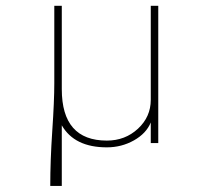

<svg xmlns="http://www.w3.org/2000/svg" viewBox="-20 -485 704 651"><path d="M150.4 145.5Q150.4 60.5 157.2 -41Q164.1 -142.6 164.1 -202.6V-465.3H189.5V-182.6Q189.5 -8.3 342.3 -8.3Q404.3 -8.3 447.8 -48.6Q491.2 -88.9 491.2 -146.5V-465.3H516.6V0H491.2V-69.8Q476.1 -32.7 434.1 -9Q392.1 14.6 342.3 14.6Q232.4 14.6 189.5 -60.1V145.5Z"/></svg>

Font: Spartan MB Thin
Style: Regular
Weight: 100
Designer: Matt Bailey, Mirko Velimirovic
Foundry: Matt Bailey
Version: Version 1.005